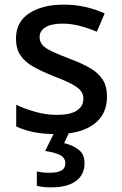

<svg xmlns="http://www.w3.org/2000/svg" viewBox="-20 -569 526 829"><path d="M442 -152Q442 -74 384.5 -32Q327 10 224 10Q167 10 125.5 1.5Q84 -7 50 -23V-117Q86 -99 133 -86Q180 -73 224 -73Q285 -73 312.5 -92Q340 -111 340 -143Q340 -162 329 -176.5Q318 -191 290 -206Q262 -221 210 -241Q159 -261 123 -281.5Q87 -302 68 -330.5Q49 -359 49 -403Q49 -474 106 -511.5Q163 -549 255 -549Q305 -549 348.5 -539Q392 -529 432 -511L398 -432Q363 -447 325 -457Q287 -467 251 -467Q202 -467 176.5 -451.5Q151 -436 151 -409Q151 -389 163 -375Q175 -361 204.5 -347Q234 -333 284 -314Q335 -295 370 -274.5Q405 -254 423.5 -225Q442 -196 442 -152ZM345 136Q345 185 308 212.5Q271 240 200 240Q181 240 165 238Q149 236 139 233V171Q162 177 195 177Q227 177 244.5 167.5Q262 158 262 136Q262 111 237.5 99.5Q213 88 175 83L216 0H280L257 49Q292 57 318.5 76.5Q345 96 345 136Z"/></svg>

Font: Noto Sans Lao Looped Medium
Style: Regular
Weight: 500
Designer: Mark Frömberg, Ben Mitchell
Foundry: The Fontpad Ltd
Version: Version 1.002; ttfautohint (v1.8.4.7-5d5b)